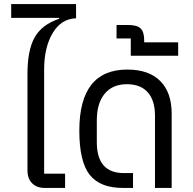

<svg xmlns="http://www.w3.org/2000/svg" viewBox="-20 -924 948 944"><path d="M200 0Q160 0 137.5 -23.5Q115 -47 115 -85V-559Q115 -678 150.5 -740.5Q186 -803 271 -832V-836H35V-904H354V-834Q281 -832 239 -761.5Q197 -691 197 -582V-70H300V0Z M584 0Q472 0 421 -64.5Q370 -129 370 -282Q370 -582 606 -582Q712 -582 768 -525.5Q824 -469 824 -366V0H742V-355Q742 -430 706.5 -470Q671 -510 604 -510Q534 -510 495 -463.5Q456 -417 456 -332V-225Q456 -73 589 -73H634V0Z M623 -650V-735H553V-801H612Q654 -801 671.5 -784Q689 -767 689 -725V-716H856V-650Z"/></svg>

Font: Anuphan
Style: Regular
Weight: 400
Designer: Mike Abbink, Paul van der Laan, Pieter van Rosmalen, Mint Tantisuwanna
Foundry: Bold Monday; Cadson Demak
Version: Version 3.002;hotconv 1.0.109;makeotfexe 2.5.65596